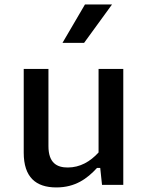

<svg xmlns="http://www.w3.org/2000/svg" viewBox="-20 -830 660 862"><path d="M86.5 -520.5V-144.5C86.5 -34.5 141 11.5 233 11.5C318 11.5 371.5 -28 415.5 -76H430L438 0H533.5V-520.5H422.5V-145.5C385 -104.5 339.5 -78 284 -78C236 -78 197.5 -98 197.5 -174V-520.5ZM260.5 -637.5 361.5 -810H483L357.5 -637.5Z"/></svg>

Font: Monaspace Neon Medium
Style: Regular
Weight: 500
Designer: Riley Cran & the Lettermatic Team
Foundry: Lettermatic
Version: Version 1.200 (Monaspace Neon)